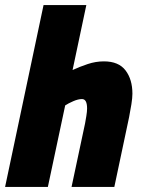

<svg xmlns="http://www.w3.org/2000/svg" viewBox="-25 -734 564 754"><path d="M-5 0H163L231 -320Q243 -328 262.5 -336.5Q282 -345 297 -345Q317 -345 317 -308Q317 -296 314 -278Q311 -260 309 -249L256 0H424L482 -274Q487 -299 491 -324.5Q495 -350 495 -366Q495 -422 468 -457.5Q441 -493 383 -493Q351 -493 319.5 -482.5Q288 -472 260 -459L314 -714H146Z"/></svg>

Font: Noto Sans Display Condensed Black
Style: Italic
Weight: 900
Width: 3
Italic angle: -192°
Designer: Monotype Design Team
Foundry: Monotype Imaging Inc.
Version: Version 1.900